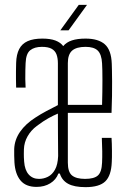

<svg xmlns="http://www.w3.org/2000/svg" viewBox="-20 -765 527 791"><path d="M130.5 5Q86.5 5 64.5 -21.5Q42.5 -48 39.5 -96Q39 -112.5 38.5 -124Q38 -135.5 38.5 -151Q40 -189.5 62.8 -222.2Q85.5 -255 126.5 -281Q147 -294.5 170.8 -307.2Q194.5 -320 218.5 -332Q218.5 -366.5 218.5 -391.2Q218.5 -416 218.5 -441.5Q218.5 -467 218.5 -504Q218.5 -525.5 212.8 -540.8Q207 -556 192.8 -564Q178.5 -572 152.5 -572Q122 -572 104.5 -558Q87 -544 85.5 -505Q85 -495.5 84.5 -477.2Q84 -459 84.2 -439Q84.5 -419 85.5 -404H46.5Q46 -423.5 45.8 -439Q45.5 -454.5 45.8 -470.2Q46 -486 46.5 -506Q47.5 -540.5 59 -562.8Q70.5 -585 94 -595.5Q117.5 -606 154.5 -606Q187.5 -606 208.5 -598Q229.5 -590 240.5 -575Q253.5 -591 276.2 -598.5Q299 -606 332.5 -606Q385 -606 411.8 -582.5Q438.5 -559 440.5 -502Q441 -494 441.2 -475.2Q441.5 -456.5 441.8 -429.8Q442 -403 441.5 -370Q441 -337 439.5 -300H259.5Q259.5 -249 259.5 -197.5Q259.5 -146 259.5 -95Q259.5 -56 277 -42Q294.5 -28 330.5 -28Q367.5 -28 383.2 -42Q399 -56 400.5 -95Q401.5 -116 401.2 -142Q401 -168 399.5 -197H439.5Q441 -175.5 441.2 -144.8Q441.5 -114 440.5 -98Q438.5 -42 414 -18Q389.5 6 332.5 6Q286 6 260.8 -7.8Q235.5 -21.5 226.5 -50H220.5Q211 -24.5 187 -9.8Q163 5 130.5 5ZM140.5 -28Q160 -28 177.5 -36.8Q195 -45.5 206.5 -66Q218 -86.5 219.5 -122Q219 -173 218.8 -215.5Q218.5 -258 218.5 -297Q200.5 -289.5 180 -278.2Q159.5 -267 131.5 -246Q107.5 -228 93.5 -203.2Q79.5 -178.5 78.5 -150Q78.5 -142 78.2 -130Q78 -118 79.5 -99Q82 -64.5 98.2 -46.2Q114.5 -28 140.5 -28ZM259.5 -333H400.5Q402 -388 402 -434.5Q402 -481 400.5 -504Q398.5 -541 382.8 -556.5Q367 -572 332.5 -572Q295 -572 277.2 -556.5Q259.5 -541 259.5 -505Q259.5 -462.5 259.5 -419.2Q259.5 -376 259.5 -333ZM228.5 -640 304.5 -745H338.5L262.5 -640Z"/></svg>

Font: Big Shoulders Text SC Thin
Style: Regular
Weight: 100
Designer: Patric King
Foundry: XO Type Co
Version: Version 2.002